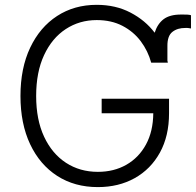

<svg xmlns="http://www.w3.org/2000/svg" viewBox="-20 -757 803 787"><path d="M599.8 -500Q586.6 -548.3 557 -587.9Q527.3 -627.5 481.9 -651.1Q436.4 -674.7 376.4 -674.7Q305.8 -674.7 249.5 -637.8Q193.2 -600.9 160.7 -531.2Q128.2 -461.6 128.2 -363.6Q128.2 -266 160.9 -196.4Q193.5 -126.8 250.5 -89.7Q307.5 -52.6 381 -52.6Q447.1 -52.6 498 -81.7Q549 -110.8 578.3 -164.6Q607.6 -218.4 608.3 -292.6H396.7V-352.3H672.9V-292.6Q672.9 -199.6 635.5 -131.6Q598 -63.6 532.1 -26.8Q466.3 9.9 381 9.9Q285.9 9.9 214.5 -36Q143.1 -82 103.5 -166Q63.9 -250 63.9 -363.6Q63.9 -477.6 103.7 -561.6Q143.5 -645.6 214 -691.4Q284.4 -737.2 376.4 -737.2Q454.2 -737.2 514.9 -705.4Q575.6 -673.7 614 -622.9Q625.4 -659.1 650.6 -678.3Q675.8 -697.4 721.9 -697.4Q724.1 -697.4 728.3 -697.4Q737.9 -697.4 747.3 -697.1Q756.7 -696.7 762.8 -694.6V-640.3Q759.2 -641 753.2 -641.9Q747.2 -642.8 740.4 -642.4Q707.7 -642.8 686.8 -626.4Q665.8 -610.1 666.2 -568.2V-508.9Q667.3 -504.6 668 -500Z"/></svg>

Font: Inter UI Light
Style: Regular
Weight: 300
Designer: Rasmus Andersson
Foundry: rsms
Version: 3.2;8d6f07862